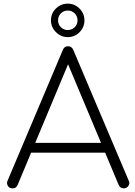

<svg xmlns="http://www.w3.org/2000/svg" viewBox="-20 -1035 743 1055"><path d="M49 0Q30 0 22.5 -15Q15 -30 22 -43L325 -760Q333 -781 354 -781Q374 -781 383 -760L687 -43Q695 -29 686 -14.5Q677 0 660 0Q650 0 643.5 -4.5Q637 -9 632 -19L338 -720H370L77 -19Q73 -9 66 -4.5Q59 0 49 0ZM123 -196 147 -250H563L586 -196ZM352 -831Q315 -831 287.5 -858.5Q260 -886 260 -923Q260 -962 287.5 -988.5Q315 -1015 352 -1015Q390 -1015 417 -988Q444 -961 444 -923Q444 -886 417.5 -858.5Q391 -831 352 -831ZM352 -870Q375 -870 390.5 -885.5Q406 -901 406 -923Q406 -946 390.5 -961.5Q375 -977 352 -977Q330 -977 314.5 -961.5Q299 -946 299 -923Q299 -901 314.5 -885.5Q330 -870 352 -870Z"/></svg>

Font: ComfortaaLight
Style: Regular
Weight: 300
Designer: Johan Aakerlund
Foundry: Johan Aakerlund
Version: Version 3.104; ttfautohint (v1.8.1.43-b0c9)